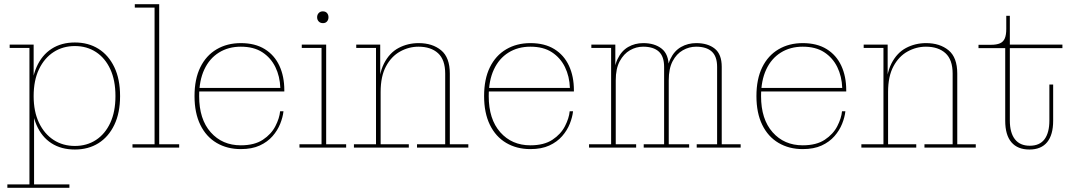

<svg xmlns="http://www.w3.org/2000/svg" viewBox="-20 -702 5107 913"><path d="M336 9Q271 9 224.5 -21Q178 -51 153.5 -108Q129 -165 129 -245V-246Q129 -327 154 -383.5Q179 -440 225.5 -470Q272 -500 336 -500Q400 -500 448 -470Q496 -440 523.5 -383Q551 -326 551 -245Q551 -165 523.5 -108Q496 -51 448 -21Q400 9 336 9ZM336 -8Q393 -8 436.5 -36.5Q480 -65 504.5 -118Q529 -171 529 -245Q529 -320 504.5 -373Q480 -426 436.5 -454.5Q393 -483 336 -483Q279 -483 235 -454.5Q191 -426 165.5 -373Q140 -320 140 -245Q140 -171 165.5 -118Q191 -65 235 -36.5Q279 -8 336 -8ZM15 191V175H120V-474H26V-490H140V-321L135 -245L142 -163V175H310V191Z M610 0V-16H715V-666H621V-682H737V-16H832V0Z M1125 7Q1060 7 1010 -22.5Q960 -52 932.5 -108.5Q905 -165 905 -245Q905 -326 932.5 -382Q960 -438 1010 -467.5Q1060 -497 1125 -497V-480Q1066 -480 1021 -452Q976 -424 951.5 -371.5Q927 -319 927 -245Q927 -135 982 -73Q1037 -11 1125 -11Q1190 -11 1230 -37.5Q1270 -64 1289.5 -102Q1309 -140 1312 -173H1328Q1325 -145 1312.5 -113.5Q1300 -82 1276 -54.5Q1252 -27 1215 -10Q1178 7 1125 7ZM921 -267V-284H1313L1332 -273V-267ZM1313 -284Q1311 -339 1289.5 -383Q1268 -427 1227.5 -453.5Q1187 -480 1125 -480V-497Q1193 -497 1239 -468.5Q1285 -440 1308.5 -389.5Q1332 -339 1332 -273Z M1404 0V-16H1509V-474H1415V-490H1531V-16H1626V0ZM1516 -592Q1503 -592 1495.5 -600Q1488 -608 1488 -620Q1488 -632 1495.5 -640Q1503 -648 1515 -648Q1528 -648 1535 -640Q1542 -632 1542 -620Q1542 -608 1535 -600Q1528 -592 1516 -592Z M1963 0V-16H2097V-352Q2097 -418 2063 -449Q2029 -480 1970 -480Q1924 -480 1882.5 -457Q1841 -434 1815.5 -386.5Q1790 -339 1790 -265H1780Q1780 -349 1806 -400Q1832 -451 1875.5 -474Q1919 -497 1971 -497Q2036 -497 2077.5 -463Q2119 -429 2119 -352V-16H2207V0ZM1663 0V-16H1768V-474H1674V-490H1788V-336H1790V-16H1924V0Z M2502 7Q2437 7 2387 -22.5Q2337 -52 2309.5 -108.5Q2282 -165 2282 -245Q2282 -326 2309.5 -382Q2337 -438 2387 -467.5Q2437 -497 2502 -497V-480Q2443 -480 2398 -452Q2353 -424 2328.5 -371.5Q2304 -319 2304 -245Q2304 -135 2359 -73Q2414 -11 2502 -11Q2567 -11 2607 -37.5Q2647 -64 2666.5 -102Q2686 -140 2689 -173H2705Q2702 -145 2689.5 -113.5Q2677 -82 2653 -54.5Q2629 -27 2592 -10Q2555 7 2502 7ZM2298 -267V-284H2690L2709 -273V-267ZM2690 -284Q2688 -339 2666.5 -383Q2645 -427 2604.5 -453.5Q2564 -480 2502 -480V-497Q2570 -497 2616 -468.5Q2662 -440 2685.5 -389.5Q2709 -339 2709 -273Z M2781 0V-16H2886V-474H2792V-490H2906V-347H2908V-16H3005V0ZM3041 0V-16H3138V-384Q3138 -434 3112.5 -457Q3087 -480 3038 -480Q3005 -480 2975.5 -463Q2946 -446 2927 -411Q2908 -376 2908 -320H2898Q2898 -382 2916.5 -421Q2935 -460 2967 -478.5Q2999 -497 3039 -497Q3093 -497 3126.5 -470.5Q3160 -444 3160 -384V-16H3257V0ZM3293 0V-16H3390V-384Q3390 -434 3364.5 -457Q3339 -480 3290 -480Q3257 -480 3227 -463Q3197 -446 3178.5 -411Q3160 -376 3160 -320H3149Q3149 -382 3167.5 -421Q3186 -460 3218.5 -478.5Q3251 -497 3291 -497Q3346 -497 3379 -470.5Q3412 -444 3412 -384V-16H3502V0Z M3797 7Q3732 7 3682 -22.5Q3632 -52 3604.5 -108.5Q3577 -165 3577 -245Q3577 -326 3604.5 -382Q3632 -438 3682 -467.5Q3732 -497 3797 -497V-480Q3738 -480 3693 -452Q3648 -424 3623.5 -371.5Q3599 -319 3599 -245Q3599 -135 3654 -73Q3709 -11 3797 -11Q3862 -11 3902 -37.5Q3942 -64 3961.5 -102Q3981 -140 3984 -173H4000Q3997 -145 3984.5 -113.5Q3972 -82 3948 -54.5Q3924 -27 3887 -10Q3850 7 3797 7ZM3593 -267V-284H3985L4004 -273V-267ZM3985 -284Q3983 -339 3961.5 -383Q3940 -427 3899.5 -453.5Q3859 -480 3797 -480V-497Q3865 -497 3911 -468.5Q3957 -440 3980.5 -389.5Q4004 -339 4004 -273Z M4376 0V-16H4510V-352Q4510 -418 4476 -449Q4442 -480 4383 -480Q4337 -480 4295.5 -457Q4254 -434 4228.5 -386.5Q4203 -339 4203 -265H4193Q4193 -349 4219 -400Q4245 -451 4288.5 -474Q4332 -497 4384 -497Q4449 -497 4490.5 -463Q4532 -429 4532 -352V-16H4620V0ZM4076 0V-16H4181V-474H4087V-490H4201V-336H4203V-16H4337V0Z M4875 9Q4819 9 4789.5 -25.5Q4760 -60 4760 -128V-473H4633V-489H4692Q4719 -489 4735 -496Q4751 -503 4758 -519.5Q4765 -536 4765 -564V-627H4782V-129Q4782 -71 4806 -40Q4830 -9 4877 -9Q4924 -9 4947 -40Q4970 -71 4970 -129V-300H4988V-128Q4988 -61 4959.5 -26Q4931 9 4875 9ZM4782 -473V-490H5032V-473Z"/></svg>

Font: Montagu Slab 144pt Thin
Style: Regular
Weight: 250
Version: Version 1.000